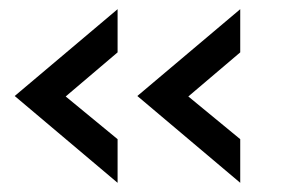

<svg xmlns="http://www.w3.org/2000/svg" viewBox="-20 -485 613 418"><path d="M236 -182V-87L12 -276L236 -465V-371L123 -275ZM503 -182V-87L279 -276L503 -465V-371L390 -275Z"/></svg>

Font: Open Sauce Two Medium
Style: Regular
Weight: 500
Designer: Alfredo Marco Pradil
Foundry: Creative Sauce Fz LLC
Version: Version 1.477